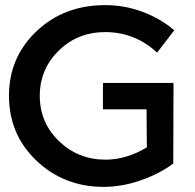

<svg xmlns="http://www.w3.org/2000/svg" viewBox="-20 -723 758 748"><path d="M381 -297H551L552 -149C499 -117 445 -101 391 -101C320 -101 260 -125 210 -173C160 -221 135 -280 135 -350C135 -419 160 -478 209 -526C258 -574 319 -598 390 -598C467 -598 535 -571 592 -518L659 -605C624 -635 583 -659 535 -677C487 -695 439 -703 390 -703C284 -703 195 -670 123 -602C51 -534 15 -450 15 -350C15 -250 50 -166 121 -98C192 -30 280 5 383 5C430 5 478 -3 527 -20C576 -37 619 -59 655 -86L656 -400H381Z"/></svg>

Font: Argentum Sans
Style: Regular
Weight: 400
Designer: Julieta Ulanovsky
Foundry: Julieta Ulanovsky
Version: Version 5.001;March 29, 2019;FontCreator 11.5.0.2425 64-bit